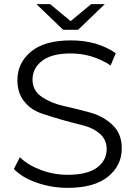

<svg xmlns="http://www.w3.org/2000/svg" viewBox="-20 -901 655 927"><path d="M357 -757H285L156 -881H222L321 -799L420 -881H486ZM137 -516Q137 -464 181.5 -433.5Q226 -403 289 -389Q352 -375 415.5 -357.5Q479 -340 523.5 -297.5Q568 -255 568 -185Q568 -102 501.5 -48Q435 6 307 6Q229 6 157.5 -19Q86 -44 47 -85L76 -142Q114 -104 177 -80.5Q240 -57 307 -57Q401 -57 448 -91.5Q495 -126 495 -181Q495 -226 463 -254.5Q431 -283 383 -295Q335 -307 279.5 -322.5Q224 -338 176 -355Q128 -372 96 -412.5Q64 -453 64 -514Q64 -597 129.5 -651.5Q195 -706 322 -706Q450 -706 539 -644L514 -585Q425 -643 322 -643Q230 -643 183.5 -607.5Q137 -572 137 -516Z"/></svg>

Font: mBank
Style: Regular
Weight: 400
Designer: Julieta Ulanovsky
Foundry: Julieta Ulanovsky
Version: Version 7.200;PS 007.200;hotconv 1.0.88;makeotf.lib2.5.64775